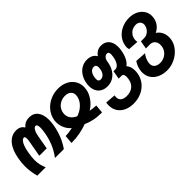

<svg xmlns="http://www.w3.org/2000/svg" viewBox="50 -1323 2300 2300"><g transform="rotate(-45 1200.0 -173.0)"><path d="M2.5 -176Q2.5 -237.5 14 -301.5Q35.5 -425.5 92 -492.2Q148.5 -559 230 -559Q304 -559 334 -504.5Q380.5 -559 451 -559Q522.5 -559 561.8 -508.8Q601 -458.5 601 -368Q601 -329 592.5 -279.5Q578 -199 550.8 -130.8Q523.5 -62.5 478 4.5H327.5Q382 -69.5 410.2 -139.5Q438.5 -209.5 452.5 -289Q461.5 -338.5 461.5 -373Q461.5 -402 455 -417.2Q448.5 -432.5 436 -432.5Q414 -432.5 396.8 -403.8Q379.5 -375 372.5 -336.5L339 -147H213.5L249 -346.5Q254.5 -375.5 254.5 -396Q254.5 -432.5 235.5 -432.5Q208.5 -432.5 185.2 -388.2Q162 -344 149 -270Q136.5 -199 136.5 -151Q136.5 -111 144.5 -73Q152.5 -35 170 4.5H28Q2.5 -89.5 2.5 -176Z M723.5 -106.5Q685.5 -136.5 662.5 -185.2Q639.5 -234 639.5 -288Q639.5 -309.5 643 -328.5Q655 -394.5 698.2 -447Q741.5 -499.5 805.5 -528.8Q869.5 -558 941 -558Q1009 -558 1062.5 -531.8Q1116 -505.5 1146 -458.8Q1176 -412 1176 -352Q1176 -333 1172 -309Q1161.5 -249 1119.5 -191.5Q1077.5 -134 1021 -101.5Q1066.5 -92.5 1122 -90L1112.5 16.5L1092.5 17Q1027 17 969 3.5Q911 -10 866 -31Q813 -10.5 743.8 3.2Q674.5 17 611 17L594.5 16.5L603.5 -90.5Q660.5 -92.5 723.5 -106.5ZM777 -285.5Q777 -245 801.2 -212.2Q825.5 -179.5 871 -160Q937 -182.5 982 -227.8Q1027 -273 1037 -329.5Q1039 -339.5 1039 -351.5Q1039 -392.5 1011.2 -415.2Q983.5 -438 938 -438Q899.5 -438 865.5 -422.2Q831.5 -406.5 808.5 -377.5Q785.5 -348.5 779 -310Q777 -298.5 777 -285.5Z M1227 14Q1227 -10.5 1231 -31L1362 -21Q1359.5 -5 1359.5 6Q1359.5 46.5 1385.5 67.5Q1411.5 88.5 1463.5 88.5Q1525.5 88.5 1566.5 55.8Q1607.5 23 1617.5 -33.5Q1622 -59 1622 -77.5Q1622 -103.5 1613.2 -115.8Q1604.5 -128 1586.5 -128H1539.5L1558 -234.5H1589.5Q1620 -234.5 1643.5 -266.8Q1667 -299 1677 -355.5Q1681.5 -382 1681.5 -398Q1681.5 -421 1674 -430.8Q1666.5 -440.5 1652 -440.5Q1631 -440.5 1613 -423.5Q1595 -406.5 1588.5 -371.5L1585 -350.5Q1574.5 -292.5 1546 -248.5Q1517.5 -204.5 1475 -180.2Q1432.5 -156 1381 -156Q1332.5 -156 1297 -175.8Q1261.5 -195.5 1242.8 -231.8Q1224 -268 1224 -316.5Q1224 -340 1228.5 -365.5Q1238.5 -422.5 1266.8 -466.2Q1295 -510 1337.2 -534Q1379.5 -558 1429 -558Q1473 -558 1504.5 -541.5Q1536 -525 1552.5 -494Q1576.5 -528 1604.8 -543Q1633 -558 1668.5 -558Q1733 -558 1769 -515.8Q1805 -473.5 1805 -400Q1805 -371.5 1799 -338.5Q1788 -277.5 1765 -233.5Q1742 -189.5 1710 -168.5Q1747 -128 1747 -60.5Q1747 -33 1742.5 -8.5Q1731 56.5 1691 106.5Q1651 156.5 1589.8 184Q1528.5 211.5 1456.5 211.5Q1386.5 211.5 1334.5 186.5Q1282.5 161.5 1254.8 116.8Q1227 72 1227 14ZM1464 -365.5Q1466.5 -378 1466.5 -392.5Q1466.5 -439.5 1428 -439.5Q1396.5 -439.5 1375.5 -416Q1354.5 -392.5 1346.5 -345.5Q1343.5 -328.5 1343.5 -315.5Q1343.5 -293.5 1352.2 -283Q1361 -272.5 1379.5 -272.5Q1412 -272.5 1434 -296.2Q1456 -320 1464 -365.5Z M1790 18Q1790 -0.5 1794 -23Q1798.5 -49 1807.8 -72Q1817 -95 1837 -128.5L1977 -120Q1937.5 -67.5 1928.5 -13Q1926.5 -2.5 1926.5 9Q1926.5 49 1954 70.2Q1981.5 91.5 2026.5 91.5Q2061 91.5 2093.2 76.5Q2125.5 61.5 2148 33.5Q2170.5 5.5 2177.5 -32Q2180 -48 2180 -59Q2180 -101 2156.8 -127Q2133.5 -153 2095.5 -153H2025.5L2043.5 -255.5H2104.5Q2128 -255.5 2151.2 -269Q2174.5 -282.5 2191.2 -305.5Q2208 -328.5 2213 -356Q2214.5 -363.5 2214.5 -371.5Q2214.5 -402 2193.5 -421.2Q2172.5 -440.5 2138.5 -440.5Q2106.5 -440.5 2079 -427Q2051.5 -413.5 2033 -389Q2014.5 -364.5 2009 -333Q2008.5 -331 2007.2 -322.5Q2006 -314 2006 -305Q2006 -293.5 2009 -280.5L1878 -289.5Q1877 -293.5 1874.2 -304.5Q1871.5 -315.5 1871.5 -327.5Q1871.5 -338 1874.5 -353.5Q1884.5 -412.5 1922 -458.5Q1959.5 -504.5 2016.8 -530.2Q2074 -556 2141 -556Q2202 -556 2250.2 -532.8Q2298.5 -509.5 2325.5 -468.8Q2352.5 -428 2352.5 -377Q2352.5 -361 2349.5 -343.5Q2341 -293.5 2311 -256.5Q2281 -219.5 2240 -201.5Q2276 -179 2297 -140.2Q2318 -101.5 2318 -52Q2318 -33 2314 -10Q2303.5 49.5 2260.2 101Q2217 152.5 2153.8 183Q2090.5 213.5 2023.5 213.5Q1954 213.5 1901 188.8Q1848 164 1819 119.8Q1790 75.5 1790 18Z"/></g></svg>

Font: JuliaMono ExtraBoldItalic
Style: Regular
Weight: 800
Italic angle: -9°
Monospace: yes
Designer: cormullion
Foundry: corm
Version: Version 0.049; ttfautohint (v1.8.4)